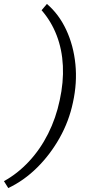

<svg xmlns="http://www.w3.org/2000/svg" viewBox="-64 -732 454 974"><path d="M-22 222 -44 187Q25 149 82.5 87.5Q140 26 180 -53.5Q220 -133 239 -224Q259 -315 255 -398Q251 -481 223.5 -552.5Q196 -624 147 -680L174 -712Q235 -660 272 -580.5Q309 -501 318.5 -406.5Q328 -312 306 -212Q286 -117 238.5 -32.5Q191 52 124.5 118Q58 184 -22 222Z"/></svg>

Font: Ysabeau Infant
Style: Italic
Weight: 400
Italic angle: -12°
Designer: Christian Thalmann (Catharsis Fonts)
Version: Version 2.001;gftools[0.9.30]; featfreeze: ss01,ss02,lnum